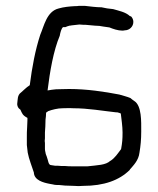

<svg xmlns="http://www.w3.org/2000/svg" viewBox="-20 -677 542 658"><path d="M39 -319C40 -313 41 -307 50 -301C56 -288 57 -282 74 -273V-266C74 -257 73 -249 73 -241C72 -229 72 -218 72 -207V-180C73 -172 74 -163 75 -154C79 -132 90 -105 96 -86C97 -59 129 -51 150 -47L161 -45C165 -44 169 -43 175 -43H182C189 -42 197 -42 203 -41H204C214 -41 223 -40 233 -40C244 -39 254 -39 265 -40C336 -40 389 -59 425 -95V-96C437 -110 455 -127 458 -154C462 -178 464 -199 464 -227C464 -260 466 -315 440 -331C436 -334 431 -337 427 -341C415 -346 402 -349 389 -353C337 -363 277 -372 217 -372C200 -372 185 -371 172 -371C162 -370 153 -369 143 -367C151 -432 163 -503 185 -555V-556C187 -566 190 -579 196 -584H204C209 -586 213 -588 218 -589C222 -589 225 -590 225 -590L252 -593C256 -593 261 -592 266 -592H273C283 -591 294 -590 306 -589C316 -589 325 -588 334 -586L355 -583C367 -578 384 -572 400 -572C404 -572 407 -573 407 -573C424 -573 437 -586 437 -602C437 -609 434 -616 429 -621H428C428 -621 427 -621 425 -622C410 -636 387 -640 367 -646H366C354 -647 340 -649 328 -652H327C311 -652 287 -655 270 -657H251C247 -656 242 -656 237 -656C218 -655 198 -653 181 -648C140 -638 131 -588 118 -558C101 -506 90 -448 82 -385C68 -376 63 -369 52 -360C39 -351 41 -335 39 -321ZM134 -166V-187C133 -191 133 -196 134 -203V-223C135 -237 136 -250 136 -267C137 -275 138 -282 138 -291C140 -292 142 -294 145 -296C158 -301 178 -306 194 -306C205 -306 217 -307 231 -306C283 -306 331 -297 378 -292H382C387 -291 392 -289 394 -288C396 -270 400 -244 400 -223C400 -200 399 -188 395 -166C382 -149 375 -137 359 -126H358C343 -111 314 -111 280 -107H230C220 -107 212 -107 204 -108H203C194 -108 186 -108 178 -109H169L156 -111C145 -111 146 -126 140 -141C138 -146 136 -151 136 -153V-154C135 -158 134 -162 134 -166Z"/></svg>

Font: Scribbler
Style: Bd
Weight: 700
Designer: Mew Too
Foundry: Cannot Into Space Fonts
Version: Version 1.001